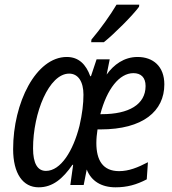

<svg xmlns="http://www.w3.org/2000/svg" viewBox="-20 -789 735 819"><path d="M369 -609H423C466 -643 546 -723 573 -760L574 -769H477C451 -725 409 -666 370 -620ZM145 10C205 10 248 -27 289 -86H292L280 0H337L350 -66C369 -17 412 10 473 10C522 10 562 -1 606 -24L611 -97C567 -74 529 -59 488 -59C419 -59 391 -105 391 -179C391 -197 393 -218 396 -237H409C590 -237 681 -315 681 -429C681 -506 633 -546 567 -546C509 -546 465 -513 435 -471L448 -536H392L368 -464H365C347 -514 316 -546 265 -546C133 -546 36 -350 36 -153C36 -48 78 10 145 10ZM408 -302C436 -409 489 -477 549 -477C581 -477 601 -459 601 -422C601 -343 529 -302 415 -302ZM176 -60C140 -60 121 -92 121 -156C121 -308 189 -475 275 -475C314 -475 336 -440 336 -385C336 -347 331 -304 319 -252C292 -145 239 -60 176 -60Z"/></svg>

Font: Noto Sans Display SemiCondensed
Style: Italic
Weight: 400
Width: 4
Italic angle: -12°
Designer: Monotype Design Team
Foundry: Monotype Imaging Inc.
Version: Version 1.900